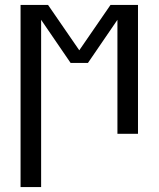

<svg xmlns="http://www.w3.org/2000/svg" viewBox="-20 -540 640 775"><path d="M63 215V-520H174L300 -337L426 -520H537V0H454V-460L335 -286H265L146 -460V215Z"/></svg>

Font: Iosevka SS04 Extended
Style: Regular
Weight: 400
Width: 7
Monospace: yes
Designer: Belleve Invis
Foundry: Belleve Invis
Version: Version 19.0.0; ttfautohint (v1.8.4)